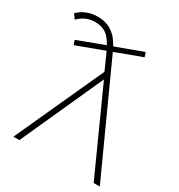

<svg xmlns="http://www.w3.org/2000/svg" viewBox="-215 -860 908 976"><g transform="rotate(30 239.0 -371.5)"><path d="M77 -743Q110 -743 137 -731.5Q164 -720 188 -695Q203 -677 218 -651L375 -709L384 -683L230 -626Q231 -625 231 -624L515 0H479L261 -482L43 0H8L244 -517L200 -615L41 -556L31 -582L187 -640Q166 -678 144 -694Q116 -713 78 -713Q21 -713 -19 -671L-39 -697Q-17 -720 13 -731.5Q43 -743 77 -743Z"/></g></svg>

Font: Montserrat Thin ExtraLight
Style: Regular
Weight: 250
Version: Version 9.000